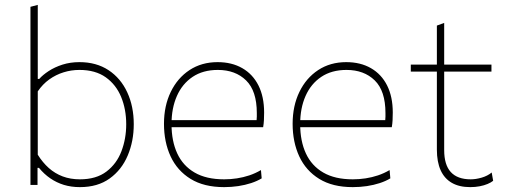

<svg xmlns="http://www.w3.org/2000/svg" viewBox="-20 -759 2077 788"><path d="M308 9Q272.5 9 242.2 -0.2Q212 -9.5 186.5 -27Q161 -44.5 140 -70H134V0H105Q105 -56.5 105 -108.5Q105 -160.5 105 -221V-494Q105 -558 105 -617.5Q105 -677 105 -731L135 -739Q135 -677.5 135 -617.8Q135 -558 135 -494V-435H141Q155.5 -451.5 180 -467.5Q204.5 -483.5 236.5 -493.8Q268.5 -504 306 -504Q375.5 -504 425.5 -471Q475.5 -438 502.2 -380.2Q529 -322.5 529 -249Q529 -179.5 504.2 -120.8Q479.5 -62 430.2 -26.5Q381 9 308 9ZM308 -23Q375 -23 417 -55Q459 -87 478.5 -138.5Q498 -190 498 -249Q498 -310.5 477.2 -361Q456.5 -411.5 414 -441.8Q371.5 -472 306 -472Q272.5 -472 241 -462.2Q209.5 -452.5 182.2 -433Q155 -413.5 135 -384V-124Q155 -92 180.2 -69.5Q205.5 -47 237.2 -35Q269 -23 308 -23Z M900 9Q817 9 762.2 -24.8Q707.5 -58.5 680.2 -117.2Q653 -176 653 -251Q653 -324.5 680.8 -381.8Q708.5 -439 758 -471.5Q807.5 -504 873 -504Q931.5 -504 974.5 -479.2Q1017.5 -454.5 1040.8 -408.2Q1064 -362 1064 -297Q1064 -280 1063.2 -265.8Q1062.5 -251.5 1060 -237L1033 -264Q1034 -272.5 1034 -280Q1034 -287.5 1034 -295Q1034 -386 990 -429Q946 -472 874 -472Q813 -472 770.5 -443.5Q728 -415 706 -365Q684 -315 684 -251V-249Q684 -180 707.5 -129.2Q731 -78.5 778.8 -50.8Q826.5 -23 900 -23Q926.5 -23 952.5 -27Q978.5 -31 1003.2 -39.2Q1028 -47.5 1051 -61L1054 -27Q1035 -15.5 1010.5 -7.5Q986 0.5 957.8 4.8Q929.5 9 900 9ZM669 -237V-266H1038L1060 -263V-237Z M1428 9Q1345 9 1290.2 -24.8Q1235.5 -58.5 1208.2 -117.2Q1181 -176 1181 -251Q1181 -324.5 1208.8 -381.8Q1236.5 -439 1286 -471.5Q1335.5 -504 1401 -504Q1459.5 -504 1502.5 -479.2Q1545.5 -454.5 1568.8 -408.2Q1592 -362 1592 -297Q1592 -280 1591.2 -265.8Q1590.5 -251.5 1588 -237L1561 -264Q1562 -272.5 1562 -280Q1562 -287.5 1562 -295Q1562 -386 1518 -429Q1474 -472 1402 -472Q1341 -472 1298.5 -443.5Q1256 -415 1234 -365Q1212 -315 1212 -251V-249Q1212 -180 1235.5 -129.2Q1259 -78.5 1306.8 -50.8Q1354.5 -23 1428 -23Q1454.5 -23 1480.5 -27Q1506.5 -31 1531.2 -39.2Q1556 -47.5 1579 -61L1582 -27Q1563 -15.5 1538.5 -7.5Q1514 0.5 1485.8 4.8Q1457.5 9 1428 9ZM1197 -237V-266H1566L1588 -263V-237Z M1910 9Q1865 9 1834.5 -8.5Q1804 -26 1788.5 -60.2Q1773 -94.5 1773 -145Q1773 -197 1773 -246.5Q1773 -296 1773 -340Q1773 -384 1773 -419.8Q1773 -455.5 1773 -480Q1773 -526.5 1773 -567.8Q1773 -609 1773 -654L1803 -665Q1803 -629.5 1803 -600.8Q1803 -572 1803 -543.5Q1803 -515 1803 -480V-143Q1803 -82.5 1830.2 -52.8Q1857.5 -23 1912 -23Q1933 -23 1957 -30Q1981 -37 1998 -51L2004 -17Q1995.5 -10 1981.2 -4Q1967 2 1948.8 5.5Q1930.5 9 1910 9ZM1666 -465V-494H1997V-465Q1944.5 -465 1890.8 -465Q1837 -465 1786 -465H1778Z"/></svg>

Font: Commissioner Thin
Style: Regular
Weight: 100
Designer: Kostas Bartsokas
Foundry: Kostas Bartsokas
Version: Version 1.001;gftools[0.9.23]